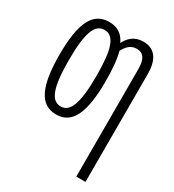

<svg xmlns="http://www.w3.org/2000/svg" viewBox="-187 -651 903 994"><g transform="rotate(30 265.0 -153.5)"><path d="M424 -406V236H479V-409C479 -504 438 -543 378 -543C317 -543 292 -508 275 -477C256 -520 222 -543 173 -543C77 -543 33 -461 33 -268C33 -79 75 10 172 10C267 10 309 -78 309 -267C309 -331 304 -399 292 -440C305 -464 325 -494 365 -494C403 -494 424 -469 424 -406ZM172 -38C115 -38 89 -102 89 -268C89 -434 116 -495 172 -495C232 -495 254 -423 254 -267C254 -97 225 -38 172 -38Z"/></g></svg>

Font: Noto Sans Mono Condensed Light
Style: Regular
Weight: 300
Width: 3
Designer: Monotype Design Team
Foundry: Monotype Imaging Inc.
Version: Version 2.014